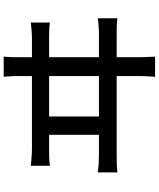

<svg xmlns="http://www.w3.org/2000/svg" viewBox="70 -888 860 1040"><g transform="rotate(-90 500.0 -368.0)"><path d="M713 -778Q711 -751 710.5 -732.5Q710 -714 710 -704Q710 -697 710 -660.5Q710 -624 710 -567Q710 -510 710 -444Q710 -378 710 -311.5Q710 -245 710 -188.5Q710 -132 710 -95.5Q710 -59 710 -53Q710 -46 710.5 -21.5Q711 3 713 42H604Q607 3 607.5 -20.5Q608 -44 608 -51Q608 -57 608 -94Q608 -131 608 -188Q608 -245 608 -312Q608 -379 608 -446Q608 -513 608 -570Q608 -627 608 -663Q608 -699 608 -704Q608 -715 607.5 -732Q607 -749 604 -778ZM290 -235V-575H389V-235ZM86 -268Q109 -265 133 -263.5Q157 -262 179 -262H834Q859 -262 880.5 -264Q902 -266 921 -268V-162Q901 -165 875.5 -165.5Q850 -166 834 -166H179Q158 -166 134 -165.5Q110 -165 86 -162ZM122 -631Q145 -629 169 -627Q193 -625 215 -625H810Q835 -625 856.5 -627Q878 -629 898 -631V-528Q877 -531 851.5 -531.5Q826 -532 810 -532H215Q193 -532 169.5 -531.5Q146 -531 122 -528Z"/></g></svg>

Font: Noto Sans SC Medium
Style: Regular
Weight: 500
Designer: Ryoko NISHIZUKA  (kana, bopomofo & ideographs); Paul D. Hunt (Latin, Greek & Cyrillic); Sandoll Communications , Soo-you
Foundry: Adobe
Version: Version 2.004-H2;hotconv 1.0.118;makeotfexe 2.5.65603